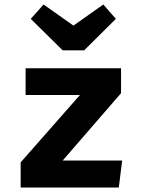

<svg xmlns="http://www.w3.org/2000/svg" viewBox="-20 -835 640 855"><path d="M524 -120 509 0H72V-112L336 -412H94V-531H519V-420L259 -120ZM496 -751 355 -611H259L117 -751L174 -815L307 -721L440 -815Z"/></svg>

Font: Fira Mono
Style: Bold
Weight: 700
Monospace: yes
Designer: Carrois Corporate & Edenspiekermann AG
Foundry: Carrois Corporate GbR & Edenspiekermann AG
Version: Version 3.206